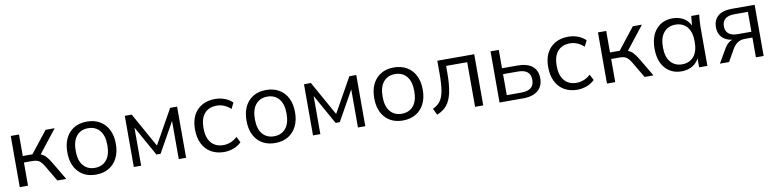

<svg xmlns="http://www.w3.org/2000/svg" viewBox="-12 -1178 7482 1855"><g transform="rotate(-10 3729.0 -250.0)"><path d="M80 0V-502H161V-291H256L422 -502H511L334 -276Q361 -266 383 -243.5Q405 -221 432 -176L536 0H449L357 -156Q331 -199 308 -213Q285 -227 241 -227H161V0Z M828 9Q719 9 655 -60.5Q591 -130 591 -251Q591 -372 655 -441.5Q719 -511 828 -511Q901 -511 954.5 -479.5Q1008 -448 1037.5 -390Q1067 -332 1067 -251Q1067 -171 1037.5 -112.5Q1008 -54 954.5 -22.5Q901 9 828 9ZM828 -57Q900 -57 942 -106.5Q984 -156 984 -251Q984 -347 942 -396.5Q900 -446 828 -446Q757 -446 715 -396.5Q673 -347 673 -251Q673 -156 715 -106.5Q757 -57 828 -57Z M1199 0V-502H1267L1455 -165L1644 -502H1712V0H1640V-374L1476 -81H1435L1271 -374V0Z M2086 9Q2012 9 1957.5 -23Q1903 -55 1873.5 -114Q1844 -173 1844 -254Q1844 -377 1910 -444Q1976 -511 2086 -511Q2135 -511 2180 -494Q2225 -477 2255 -446L2226 -388Q2196 -417 2160.5 -431Q2125 -445 2091 -445Q2013 -445 1970 -396Q1927 -347 1927 -253Q1927 -159 1970 -108.5Q2013 -58 2091 -58Q2124 -58 2159.5 -71.5Q2195 -85 2226 -114L2255 -57Q2224 -25 2178 -8Q2132 9 2086 9Z M2586 9Q2477 9 2413 -60.5Q2349 -130 2349 -251Q2349 -372 2413 -441.5Q2477 -511 2586 -511Q2659 -511 2712.5 -479.5Q2766 -448 2795.5 -390Q2825 -332 2825 -251Q2825 -171 2795.5 -112.5Q2766 -54 2712.5 -22.5Q2659 9 2586 9ZM2586 -57Q2658 -57 2700 -106.5Q2742 -156 2742 -251Q2742 -347 2700 -396.5Q2658 -446 2586 -446Q2515 -446 2473 -396.5Q2431 -347 2431 -251Q2431 -156 2473 -106.5Q2515 -57 2586 -57Z M2957 0V-502H3025L3213 -165L3402 -502H3470V0H3398V-374L3234 -81H3193L3029 -374V0Z M3839 9Q3730 9 3666 -60.5Q3602 -130 3602 -251Q3602 -372 3666 -441.5Q3730 -511 3839 -511Q3912 -511 3965.5 -479.5Q4019 -448 4048.5 -390Q4078 -332 4078 -251Q4078 -171 4048.5 -112.5Q4019 -54 3965.5 -22.5Q3912 9 3839 9ZM3839 -57Q3911 -57 3953 -106.5Q3995 -156 3995 -251Q3995 -347 3953 -396.5Q3911 -446 3839 -446Q3768 -446 3726 -396.5Q3684 -347 3684 -251Q3684 -156 3726 -106.5Q3768 -57 3839 -57Z M4173 11 4143 -52Q4190 -73 4216.5 -109Q4243 -145 4254 -208Q4265 -271 4265 -374V-502H4627V0H4547V-438H4340V-371Q4340 -253 4323.5 -177Q4307 -101 4270.5 -56.5Q4234 -12 4173 11Z M4787 0V-502H4868V-322H5019Q5116 -322 5165.5 -280.5Q5215 -239 5215 -163Q5215 -86 5164.5 -43Q5114 0 5019 0ZM4868 -58H5012Q5073 -58 5105 -83Q5137 -108 5137 -162Q5137 -215 5105 -239.5Q5073 -264 5012 -264H4868Z M5551 9Q5477 9 5422.5 -23Q5368 -55 5338.5 -114Q5309 -173 5309 -254Q5309 -377 5375 -444Q5441 -511 5551 -511Q5600 -511 5645 -494Q5690 -477 5720 -446L5691 -388Q5661 -417 5625.5 -431Q5590 -445 5556 -445Q5478 -445 5435 -396Q5392 -347 5392 -253Q5392 -159 5435 -108.5Q5478 -58 5556 -58Q5589 -58 5624.5 -71.5Q5660 -85 5691 -114L5720 -57Q5689 -25 5643 -8Q5597 9 5551 9Z M5841 0V-502H5922V-291H6017L6183 -502H6272L6095 -276Q6122 -266 6144 -243.5Q6166 -221 6193 -176L6297 0H6210L6118 -156Q6092 -199 6069 -213Q6046 -227 6002 -227H5922V0Z M6574 9Q6473 9 6412.5 -60.5Q6352 -130 6352 -251Q6352 -373 6412.5 -442Q6473 -511 6574 -511Q6634 -511 6680 -484Q6726 -457 6747 -409L6756 -502H6834Q6831 -473 6828.5 -443.5Q6826 -414 6826 -386V0H6745V-88Q6722 -42 6676.5 -16.5Q6631 9 6574 9ZM6590 -57Q6662 -57 6704 -106.5Q6746 -156 6746 -251Q6746 -347 6704 -396.5Q6662 -446 6590 -446Q6519 -446 6476.5 -396.5Q6434 -347 6434 -251Q6434 -156 6476.5 -106.5Q6519 -57 6590 -57Z M6949 0 7029 -138Q7059 -190 7106 -207Q7042 -216 7007 -253.5Q6972 -291 6972 -353Q6972 -423 7018 -462.5Q7064 -502 7155 -502H7378V0H7302V-194H7227Q7185 -194 7155.5 -173.5Q7126 -153 7107 -120L7039 0ZM7169 -251H7302V-446H7169Q7108 -446 7078.5 -420Q7049 -394 7049 -349Q7049 -302 7078.5 -276.5Q7108 -251 7169 -251Z"/></g></svg>

Font: Mulish
Style: Regular
Weight: 400
Designer: Vernon Adams
Foundry: Vernon Adams
Version: Version 3.603; ttfautohint (v1.8.3)